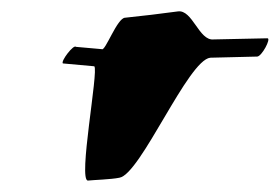

<svg xmlns="http://www.w3.org/2000/svg" viewBox="-20 -335 490 336"><path d="M90 -224 145 -219C153 -212 116 -18 134 -19C142 -20 175 -21 189 -24C226 -30 309 -230 348 -234L430 -236C438 -236 455 -268 448 -268L354 -266C328 -263 317 -319 291 -315C270 -312 220 -306 199 -304C185 -304 164 -244 158 -249L113 -253C109 -258 86 -228 90 -224Z"/></svg>

Font: pokerface
Style: oblique
Weight: 400
Version: Version 1